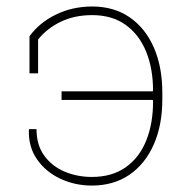

<svg xmlns="http://www.w3.org/2000/svg" viewBox="-20 -558 561 588"><path d="M261.2 10.3Q209.5 10.3 164.8 -10.7Q120.1 -31.7 93.5 -69.8Q66.9 -107.9 68.4 -159.7L69.3 -162.6H91.8Q91.8 -113.8 115.5 -81.3Q139.2 -48.8 177.7 -32.5Q216.3 -16.1 261.2 -16.1Q323.2 -16.1 365.2 -45.9Q407.2 -75.7 428.2 -128.4Q449.2 -181.2 448.7 -249.5L447.3 -252H168.5V-278.3H447.3L448.7 -280.8Q448.7 -347.7 427.5 -399.9Q406.2 -452.1 364.7 -481.9Q323.2 -511.7 262.2 -511.7Q208.5 -511.7 166.3 -491.5Q124 -471.2 96.7 -437V-333.5H70.3V-446.8Q100.6 -488.8 151.4 -513.4Q202.1 -538.1 262.2 -538.1Q329.1 -538.1 377.2 -504.9Q425.3 -471.7 451.2 -412.4Q477.1 -353 477.1 -274.4V-253.9Q477.1 -174.8 450.9 -115.5Q424.8 -56.2 376.5 -22.9Q328.1 10.3 261.2 10.3Z"/></svg>

Font: Roboto Slab Thin
Style: Regular
Weight: 100
Designer: Google
Version: Version 2.000; ttfautohint (v1.8.1.43-b0c9)